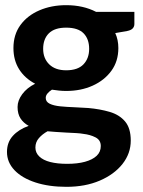

<svg xmlns="http://www.w3.org/2000/svg" viewBox="-20 -542 554 743"><path d="M236 -522Q269 -522 298 -515.5Q327 -509 352 -496H500V-449Q500 -439 493.5 -432Q487 -425 472 -422L426 -414Q438 -388 438 -356Q438 -305 411 -268Q384 -231 338.5 -210.5Q293 -190 236 -190Q222 -190 208 -191.5Q194 -193 181 -195Q170 -188 163.5 -180Q157 -172 157 -163Q157 -148 172.5 -140.5Q188 -133 213.5 -130.5Q239 -128 267.5 -127Q296 -126 322 -124Q367 -120 404.5 -109Q442 -98 464 -72Q486 -46 486 2Q486 52 454 92.5Q422 133 366 157Q310 181 237 181Q169 181 117 164Q65 147 36 116.5Q7 86 7 46Q7 9 29.5 -16Q52 -41 91 -55Q71 -66 59.5 -83.5Q48 -101 48 -128Q48 -153 66 -177.5Q84 -202 116 -218Q76 -239 54 -274Q32 -309 32 -356Q32 -408 59 -445Q86 -482 132.5 -502Q179 -522 236 -522ZM370 23Q370 0 349.5 -10.5Q329 -21 302 -24Q292 -26 274.5 -27Q257 -28 235.5 -29Q214 -30 195 -31.5Q176 -33 164 -34Q144 -23 130.5 -7.5Q117 8 117 29Q117 49 132 63.5Q147 78 174.5 85Q202 92 240 92Q280 92 309 84Q338 76 354 61Q370 46 370 23ZM236 -270Q281 -270 303 -293Q325 -316 325 -353Q325 -391 303.5 -413Q282 -435 236 -435Q191 -435 169 -413Q147 -391 147 -353Q147 -316 170.5 -293Q194 -270 236 -270Z"/></svg>

Font: Aleo
Style: Bold
Weight: 700
Designer: Alessio Laiso
Foundry: Alessio Laiso
Version: Version 2.001;gftools[0.9.29]